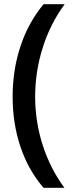

<svg xmlns="http://www.w3.org/2000/svg" viewBox="-20 -734 357 912"><path d="M187 -713.9H287.1Q219.2 -622.1 183.1 -508.1Q147 -394 147 -274.9Q147 -155.8 183.1 -43.9Q219.2 67.9 286.1 158.2H187Q115.2 75.2 77.6 -35.6Q40 -146.5 40 -274.9Q40 -403.3 77.9 -516.1Q115.7 -628.9 187 -713.9Z"/></svg>

Font: OpenSans-Semibold
Style: Regular
Weight: 600
Foundry: Ascender Corporation
Version: Version 1.10